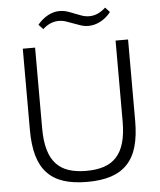

<svg xmlns="http://www.w3.org/2000/svg" viewBox="-61 -978 866 1041"><g transform="rotate(-5 372.0 -458.0)"><path d="M86 -298V-740H153V-301Q153 -233 166.5 -185Q180 -137 207.5 -107Q235 -77 276 -63.5Q317 -50 372 -50Q427 -50 468 -63.5Q509 -77 536.5 -107Q564 -137 577.5 -185Q591 -233 591 -301V-740H659V-298Q659 -216 642.5 -158Q626 -100 590.5 -62.5Q555 -25 501 -7.5Q447 10 372 10Q297 10 243 -7.5Q189 -25 154 -62.5Q119 -100 102.5 -158Q86 -216 86 -298ZM182 -862Q208 -893 239 -909.5Q270 -926 301 -926Q324 -926 344 -919.5Q364 -913 383 -905Q402 -897 421.5 -890.5Q441 -884 462 -884Q508 -884 550 -923L574 -897Q550 -866 517.5 -849Q485 -832 452 -832Q431 -832 411 -838.5Q391 -845 371.5 -852.5Q352 -860 332.5 -866.5Q313 -873 293 -873Q271 -873 249.5 -864.5Q228 -856 206 -836Z"/></g></svg>

Font: EncodeSans
Style: Light
Weight: 300
Designer: Pablo Impallari, Andres Torresi
Foundry: Pablo Impallari, Andres Torresi
Version: Version 1.000; ttfautohint (v1.4.1)